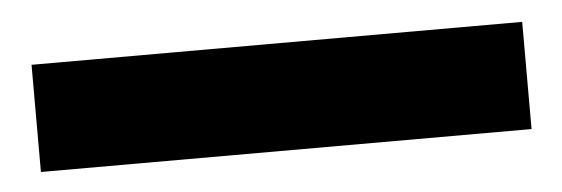

<svg xmlns="http://www.w3.org/2000/svg" viewBox="-26 18 606 207"><g transform="rotate(-5 277.5 122.0)"><path d="M12 180.5V64.5H543V180.5Z"/></g></svg>

Font: Geologica SemiBold
Style: Regular
Weight: 600
Designer: Sindre Bremnes, Frode Helland
Foundry: Monokrom Skriftforlag AS
Version: Version 1.010;gftools[0.9.28]